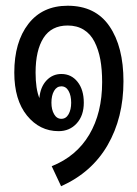

<svg xmlns="http://www.w3.org/2000/svg" viewBox="-20 -541 478 669"><path d="M192.9 107.9 160.2 38.1Q246.1 3.9 291 -71.8Q335.9 -147.5 335.9 -254.9Q335.9 -298.8 329.6 -333.5Q323.2 -368.2 309.3 -395.5Q295.4 -422.9 271.7 -437.5Q248 -452.1 215.8 -452.1Q159.2 -452.1 131.6 -408.9Q104 -365.7 104 -288.1Q104 -231.4 117.2 -199.2Q120.6 -237.8 141.8 -260.5Q163.1 -283.2 193.8 -283.2Q228.5 -283.2 250.2 -255.9Q272 -228.5 272 -183.1Q272 -138.2 247.3 -111.1Q222.7 -84 184.1 -84Q118.2 -84 74 -138.4Q29.8 -192.9 29.8 -288.1Q29.8 -394.5 78.9 -457.8Q127.9 -521 215.8 -521Q312.5 -521 361.3 -449.7Q410.2 -378.4 410.2 -257.8Q410.2 -130.9 355 -35.4Q299.8 60.1 192.9 107.9ZM228 -183.1Q228 -208 219 -224.1Q210 -240.2 193.8 -240.2Q177.7 -240.2 168.5 -224.4Q159.2 -208.5 159.2 -183.1Q159.2 -159.2 168.5 -143.1Q177.7 -127 193.8 -127Q210 -127 219 -143.1Q228 -159.2 228 -183.1Z"/></svg>

Font: Noto Sans Thai Looped ExtraCond
Style: Regular
Weight: 400
Width: 2
Designer: Sasikarn Vongin, Ben Mitchell
Foundry: The Fontpad Ltd
Version: Version 1.00